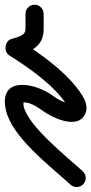

<svg xmlns="http://www.w3.org/2000/svg" viewBox="159 -522 378 794"><g transform="rotate(-90 348.0 -125.0)"><path d="M36.7 28.3C36.7 28.3 36.7 28.3 36.7 28.3C100.1 -41.2 223.4 -197.9 306.2 -216.4C311.3 -217.5 325.9 -215.8 322.6 -219.1C322.2 -219.6 321.4 -221.3 321.5 -220.6C324.1 -193.2 304.8 -161.6 289 -140.5C258.2 -99.4 203.9 12.2 278.8 40.3C303.4 49.5 330 38.9 350.9 25.8C441.1 -30.6 523.5 -146.6 579.7 -236C587.3 -248 568.2 -256.6 548.3 -258.9C528.5 -261.2 507.9 -257.1 512.6 -243.7C532.4 -186.6 552.2 -133.5 625 -133.5C646 -133.5 667 -133.5 688 -133.5C708.7 -133.5 725.5 -150.3 725.5 -171C725.5 -191.7 708.7 -208.5 688 -208.5C688 -208.5 688 -208.5 688 -208.5C667 -208.5 646 -208.5 625 -208.5C595.1 -208.5 591.3 -245.6 583.4 -268.3C578.8 -281.7 565.8 -289.6 552 -291.2C538.3 -292.7 523.8 -288 516.3 -276C466.4 -196.7 391.1 -87.8 311.1 -37.8C306.9 -35.1 297.3 -36.2 297.6 -31.2C298 -26.7 306.8 -29.6 310.4 -26.8C313.1 -24.7 316.2 -14.9 316.5 -18.4C319 -47.1 331.8 -72.5 349 -95.5C402 -166.1 434.9 -322 289.8 -289.6C177.5 -264.5 59.8 -108.3 -18.7 -22.3C-32.7 -7 -31.6 16.7 -16.3 30.7C-1 44.7 22.7 43.6 36.7 28.3Z"/></g></svg>

Font: FRB American Cursive Extrabold
Style: Bold Italic
Weight: 800
Italic angle: -25°
Version: Version 2.0;Modular Font Editor K font №1